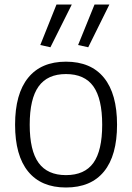

<svg xmlns="http://www.w3.org/2000/svg" viewBox="-20 -824 587 853"><path d="M159 -624 231 -804H299L204 -614ZM327 -624 400 -804H466L372 -614ZM273 9Q163 9 105 -62Q47 -133 47 -270Q47 -407 105 -478.5Q163 -550 273 -550Q384 -550 442 -478.5Q500 -407 500 -270Q500 -133 442 -62Q384 9 273 9ZM273 -46Q356 -46 395 -100.5Q434 -155 434 -270Q434 -385 395 -440Q356 -495 273 -495Q191 -495 151.5 -440Q112 -385 112 -270Q112 -155 151.5 -100.5Q191 -46 273 -46Z"/></svg>

Font: Encode Sans Narrow
Style: Light
Weight: 300
Designer: Pablo Impallari, Andres Torresi
Foundry: Pablo Impallari, Andres Torresi
Version: Version 1.000; ttfautohint (v1.00) -l 8 -r 50 -G 200 -x 14 -